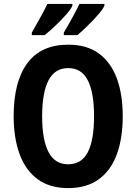

<svg xmlns="http://www.w3.org/2000/svg" viewBox="-20 -954 698 984"><path d="M609 -358Q609 -245 578.5 -162.5Q548 -80 486 -35Q424 10 329 10Q235 10 173 -35.5Q111 -81 80.5 -164Q50 -247 50 -359Q50 -535 120 -630Q190 -725 330 -725Q425 -725 486.5 -680Q548 -635 578.5 -553Q609 -471 609 -358ZM196 -358Q196 -238 228.5 -175Q261 -112 329 -112Q398 -112 430 -174Q462 -236 462 -358Q462 -480 430 -542.5Q398 -605 330 -605Q261 -605 228.5 -542Q196 -479 196 -358ZM515 -924Q506 -905 481.5 -877Q457 -849 428 -821Q399 -793 377 -774H307V-787Q331 -827 353.5 -868.5Q376 -910 387 -934H515ZM351 -924Q341 -904 317 -877Q293 -850 264 -822.5Q235 -795 209 -774H143V-787Q167 -828 189 -868.5Q211 -909 223 -934H351Z"/></svg>

Font: Noto Sans Gurmukhi UI Condensed
Style: Bold
Weight: 700
Width: 3
Designer: Jelle Bosma - Monotype Design Team
Foundry: Monotype Imaging Inc.
Version: Version 2.004; ttfautohint (v1.8.4.7-5d5b)